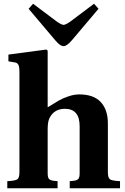

<svg xmlns="http://www.w3.org/2000/svg" viewBox="-20 -1007 671 1027"><path d="M133 -960 157 -987 282 -893Q309 -874 320 -874Q331 -874 358 -893L483 -987L507 -960L364 -791Q337 -760 320 -760Q302 -760 276 -791ZM19 0V-38Q62 -40 73 -48Q84 -56 84 -87V-621Q84 -649 78.5 -660Q73 -671 60 -673L25 -679V-715L228 -742L235 -736V-433Q275 -458 295 -469.5Q315 -481 345.5 -491.5Q376 -502 404 -502Q481 -502 519 -461Q557 -420 557 -347V-87Q557 -56 568 -48Q579 -40 622 -38V0H353V-38L374 -40Q391 -42 398.5 -49.5Q406 -57 406 -80V-332Q406 -425 327 -425Q270 -425 245 -376Q235 -356 235 -317V-80Q235 -57 242.5 -49.5Q250 -42 267 -40L288 -38V0Z"/></svg>

Font: Heuristica
Style: Bold
Weight: 700
Version: Version 1.0.2